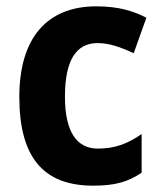

<svg xmlns="http://www.w3.org/2000/svg" viewBox="-20 -627 511 606"><path d="M274 -41C341 -41 383 -52 427 -82V-204C384 -174 344 -158 289 -158C222 -158 185 -211 185 -322C185 -433 218 -491 288 -491C324 -491 359 -479 402 -459L442 -571C404 -591 356 -607 284 -607C130 -607 41 -509 41 -321C41 -128 119 -41 274 -41Z"/></svg>

Font: Noto Sans Tamil UI SemiCondensed
Style: Bold
Weight: 700
Width: 4
Designer: Jelle Bosma - Monotype Design Team
Foundry: Monotype Imaging Inc.
Version: Version 2.004